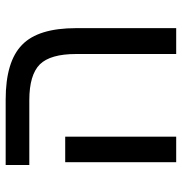

<svg xmlns="http://www.w3.org/2000/svg" viewBox="-2 -636 639 674"><g transform="rotate(-90 317.0 -299.5)"><path d="M173.8 0Q151.4 0 84 0Q84 -24.4 84 -97.7Q84 -116.2 84 -143.6Q84 -225.6 84 -389.6Q106.4 -389.6 173.8 -389.6Q173.8 -292 173.8 0ZM554.7 0Q531.2 0 463.9 0Q463.9 -87.9 463.9 -351.6Q463.9 -441.4 427.7 -478.5Q390.6 -515.6 301.8 -515.6Q225.6 -515.6 74.2 -515.6Q74.2 -537.1 74.2 -598.6Q131.8 -598.6 303.7 -598.6Q437.5 -598.6 496.1 -541Q554.7 -484.4 554.7 -351.6Q554.7 -234.4 554.7 0Z"/></g></svg>

Font: Noto Sans Hebrew DECATHLON 
Style: Regular
Weight: 400
Designer: Monotype Design team
Version: Version 1.03 uh